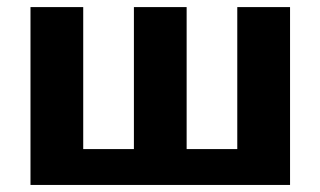

<svg xmlns="http://www.w3.org/2000/svg" viewBox="-20 -524 907 544"><path d="M66.4 0V-503.9H215.8V-101.6H359.4V-503.9H508.8V-101.6H652.3V-503.9H801.8V0Z"/></svg>

Font: FreeUniversal
Style: Bold
Weight: 700
Version: Version 1.001 March 22, 2017